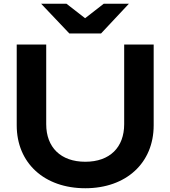

<svg xmlns="http://www.w3.org/2000/svg" viewBox="-20 -987 907 1022"><path d="M226 -750H69V-320C69 -119 216 15 434 15C651 15 798 -119 798 -320V-750H641V-326C641 -203 565 -126 434 -126C303 -126 226 -203 226 -326ZM666 -967H532L433 -890L334 -967H199L349 -809H518Z"/></svg>

Font: Bounded Med
Style: Regular
Weight: 500
Designer: Vlad Churkin
Version: Version 3.0